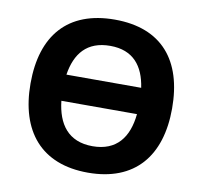

<svg xmlns="http://www.w3.org/2000/svg" viewBox="-81 -812 957 908"><g transform="rotate(10 397.5 -357.5)"><path d="M399 -725C173 -725 58 -589 58 -359C58 -130 173 10 398 10C623 10 738 -129 738 -358C738 -588 625 -725 399 -725ZM216 -303H579C568 -191 514 -117 398 -117C280 -117 228 -194 216 -303ZM577 -429H218C234 -532 287 -599 399 -599C510 -599 562 -531 577 -429Z"/></g></svg>

Font: Passageway
Style: Regular
Weight: 700
Foundry: Ascender Corporation
Version: Version 1.11